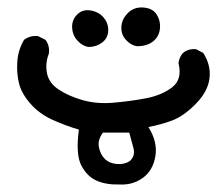

<svg xmlns="http://www.w3.org/2000/svg" viewBox="-20 -212 578 511"><path d="M298 279Q263 280 237.5 269Q212 258 196.5 228.5Q181 199 190 133Q153 122 119 106.5Q85 91 61.5 64.5Q38 38 31 11.5Q24 -15 26 -47Q28 -79 44 -106Q60 -118 81 -116L101 -106Q113 -90 110 -69Q100 -44 105 -17.5Q110 9 136.5 26.5Q163 44 200 54.5Q237 65 280 61.5Q323 58 366.5 50Q410 42 438 20.5Q466 -1 455 -44Q457 -60 467 -71Q481 -83 502 -81L521 -71Q542 -38 537.5 -3Q533 32 501 64.5Q469 97 438.5 108.5Q408 120 375 126Q400 166 393.5 204Q387 242 360 261.5Q333 281 298 279ZM325 217Q341 203 335 181.5Q329 160 324 141H254Q239 161 243.5 181Q248 201 260 212Q272 223 291.5 224.5Q311 226 325 217ZM216 -87Q200 -89 186.5 -103.5Q173 -118 172 -138.5Q171 -159 185.5 -173.5Q200 -188 222 -184Q244 -180 256.5 -164.5Q269 -149 268 -129.5Q267 -110 251.5 -98.5Q236 -87 216 -87ZM345 -89Q329 -91 315.5 -105.5Q302 -120 303 -140.5Q304 -161 320.5 -177.5Q337 -194 362 -192Q387 -190 397.5 -172.5Q408 -155 405.5 -134.5Q403 -114 387 -101.5Q371 -89 345 -89Z"/></svg>

Font: NaniFont Regular
Style: Regular
Weight: 400
Designer: Nanigashitei
Version: Version 1.036